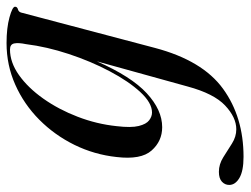

<svg xmlns="http://www.w3.org/2000/svg" viewBox="-176 -376 728 557"><g transform="rotate(-90 187.5 -98.0)"><path d="M326.5 -12Q290 126 208 185.5Q126 245 10.5 245Q-30.5 245 -50.8 233Q-71 221 -71 203.5Q-71 191 -61.5 182.2Q-52 173.5 -33 173.5Q-11 173.5 9.2 186.2Q29.5 199 49.2 211.5Q69 224 90.5 224Q125 224 159.5 191.5Q194 159 214.5 83L287.5 -180.5Q243.5 -80.5 195 -35.8Q146.5 9 96.5 9Q56 9 28.8 -21.8Q1.5 -52.5 10 -123.5Q17 -188 45.2 -245.5Q73.5 -303 118.2 -347.5Q163 -392 219.8 -417.2Q276.5 -442.5 340.5 -442.5Q384.5 -442.5 415.2 -434Q446 -425.5 446 -418Q446 -411.5 438.5 -409.5Q431 -407.5 429 -400ZM99.5 -123Q94.5 -81 100 -59Q105.5 -37 116.5 -28.8Q127.5 -20.5 139 -20.5Q167 -20.5 198.2 -54.2Q229.5 -88 258.5 -142.8Q287.5 -197.5 308.8 -261.8Q330 -326 337.5 -386.5Q342 -408 339.5 -420.2Q337 -432.5 322 -432.5Q284.5 -432.5 247.8 -406.5Q211 -380.5 179.5 -336Q148 -291.5 126.8 -236.2Q105.5 -181 99.5 -123Z"/></g></svg>

Font: Fraunces 144pt
Style: Italic
Weight: 400
Italic angle: -16°
Version: Version 1.000;[b76b70a41]